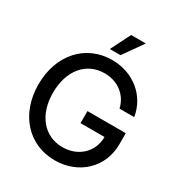

<svg xmlns="http://www.w3.org/2000/svg" viewBox="-217 -1087 1165 1246"><g transform="rotate(30 366.0 -464.5)"><path d="M376.5 11.7C555.2 11.7 689 -114.7 689 -288.1V-371.6H401.9V-281.2H582C581.1 -165.5 492.2 -87.4 377.9 -87.4C239.7 -87.4 148.4 -198.2 148.4 -363.3C148.4 -529.3 239.3 -640.1 377.4 -640.1C477.5 -640.1 553.7 -579.1 574.2 -489.3H684.1C661.1 -637.2 534.2 -739.3 376 -739.3C181.2 -739.3 39.6 -587.4 39.6 -363.3C39.6 -142.6 179.2 11.7 376.5 11.7ZM400.4 -940.9 326.2 -793H406.2L510.3 -940.9Z"/></g></svg>

Font: Inteeer Medium
Style: Regular
Weight: 500
Designer: Rasmus Andersson
Foundry: rsms
Version: Version 4.001;Glyphs 3.4 (3402)